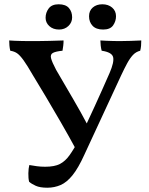

<svg xmlns="http://www.w3.org/2000/svg" viewBox="-20 -868 698 897"><path d="M201 9Q167 9 147 0Q127 -9 116 -19Q112 -35 112.5 -58.5Q113 -82 117 -97Q134 -94 152 -91.5Q170 -89 191 -89Q235 -89 260 -102Q285 -115 305 -143Q325 -171 351 -219Q387 -294 422 -370.5Q457 -447 492 -527Q514 -578 508.5 -601Q503 -624 455 -631Q452 -642 450.5 -655Q449 -668 449 -679Q463 -678 477.5 -677.5Q492 -677 507 -676.5Q522 -676 538 -676Q561 -676 590 -677Q619 -678 640 -679Q640 -666 639 -654Q638 -642 635 -631Q615 -626 601 -611Q587 -596 574 -572Q561 -548 546 -516L374 -145Q346 -83 319 -49.5Q292 -16 263 -3.5Q234 9 201 9ZM340 -161Q301 -233 264 -297Q227 -361 194 -416.5Q161 -472 134 -516Q107 -563 90 -586.5Q73 -610 60 -619Q47 -628 28 -631Q25 -643 24 -655.5Q23 -668 23 -679Q33 -678 48.5 -677.5Q64 -677 81.5 -676.5Q99 -676 117 -676Q135 -676 150 -676Q174 -676 210 -677Q246 -678 277 -679Q277 -667 275.5 -654.5Q274 -642 272 -631Q241 -628 227.5 -621Q214 -614 218.5 -596Q223 -578 242 -542Q269 -496 287.5 -464Q306 -432 322.5 -404Q339 -376 356.5 -344.5Q374 -313 398 -268ZM462 -730Q429 -730 412.5 -747.5Q396 -765 396 -792Q396 -818 413.5 -833Q431 -848 458 -848Q486 -848 504 -832.5Q522 -817 522 -792Q522 -769 508.5 -749.5Q495 -730 462 -730ZM256 -730Q228 -730 210.5 -746Q193 -762 193 -785Q193 -809 207.5 -828.5Q222 -848 254 -848Q287 -848 302 -830.5Q317 -813 317 -787Q317 -763 299.5 -746.5Q282 -730 256 -730Z"/></svg>

Font: Vollkorn Medium
Style: Regular
Weight: 500
Designer: Friedrich Althausen
Foundry: Friedrich Althausen
Version: Version 5.000